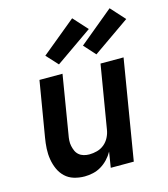

<svg xmlns="http://www.w3.org/2000/svg" viewBox="-116 -867 843 966"><g transform="rotate(-15 306.0 -384.5)"><path d="M206 8Q177 8 150.5 0Q124 -8 105 -26Q86 -44 75 -68.5Q64 -93 59.5 -120.5Q55 -148 56.5 -176Q58 -204 63 -233L111 -520H231L181 -217Q178 -202 177 -187Q176 -172 179 -158Q182 -144 187.5 -131.5Q193 -119 203.5 -110Q214 -101 228 -97Q242 -93 257 -93Q277 -93 297.5 -98.5Q318 -104 334.5 -117.5Q351 -131 361 -150.5Q371 -170 374 -190L429 -520H549L463 0H343L356 -81Q345 -61 328.5 -43.5Q312 -26 292 -14Q272 -2 249.5 3Q227 8 206 8ZM421 -570 367 -630 545 -777 612 -703ZM226 -570 171 -630 350 -777 417 -703Z"/></g></svg>

Font: Iosevka Extended Oblique
Style: Bold
Weight: 700
Width: 7
Italic angle: -9°
Monospace: yes
Designer: Belleve Invis
Foundry: Belleve Invis
Version: Version 32.5.0; ttfautohint (v1.8.4)